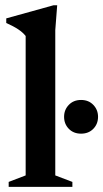

<svg xmlns="http://www.w3.org/2000/svg" viewBox="-20 -732 404 752"><path d="M196.5 -45 263.5 -19.5V0H14V-19.5L80.5 -45V-591Q69.5 -605 51.5 -617Q33.5 -629 4.5 -642V-660L190 -711.5H204L196.5 -614ZM297.5 -208.5Q268 -208.5 249.5 -227.5Q231 -246.5 231 -274.5Q231 -302 249.5 -321.2Q268 -340.5 297.5 -340.5Q327 -340.5 345.5 -321.2Q364 -302 364 -274.5Q364 -246.5 345.5 -227.5Q327 -208.5 297.5 -208.5Z"/></svg>

Font: Newsreader Text SemiBold
Style: Regular
Weight: 600
Designer: Hugues Gentile
Foundry: Production Type
Version: Version 1.001